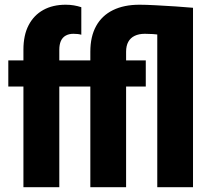

<svg xmlns="http://www.w3.org/2000/svg" viewBox="-20 -780 878 800"><path d="M227.1 0H77.6V-572.8Q77.6 -633.8 99.4 -675.3Q121.1 -716.8 160.4 -738.5Q199.7 -760.3 253.9 -760.3Q272 -760.3 287.8 -757.6Q303.7 -754.9 318.8 -750V-635.3Q312.5 -637.2 304.2 -638.2Q295.9 -639.2 286.1 -639.2Q267.1 -639.2 253.7 -631.6Q240.2 -624 233.6 -609.1Q227.1 -594.2 227.1 -572.8ZM299.8 -528.3V-419.4H14.6V-528.3ZM505.4 0H356.4V-564.5Q356.4 -627.9 380.6 -671.6Q404.8 -715.3 450.7 -737.8Q496.6 -760.3 561 -760.3Q587.9 -760.3 628.9 -758.1Q669.9 -755.9 712.2 -753.2Q754.4 -750.5 784.2 -747.6L724.6 -623Q686.5 -630.4 651.4 -634.8Q616.2 -639.2 583.5 -639.2Q558.6 -639.2 541 -630.6Q523.4 -622.1 514.4 -605.5Q505.4 -588.9 505.4 -564.5ZM635.3 0V-747.6H784.2V0ZM587.4 -528.3V-419.4H293.5V-528.3Z"/></svg>

Font: Roboto Condensed ExtraBold
Style: Regular
Weight: 800
Designer: Christian Robertson
Foundry: Google
Version: Version 3.008; 2023